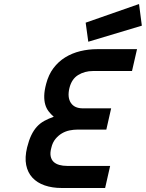

<svg xmlns="http://www.w3.org/2000/svg" viewBox="-20 -937 727 957"><path d="M504 0H287Q240 0 202.5 -13Q165 -26 141.5 -51.5Q118 -77 110.5 -114.5Q103 -152 115 -202Q124 -238 136 -263Q148 -288 164 -305.5Q180 -323 201 -334.5Q222 -346 248 -355Q233 -368 222 -382.5Q211 -397 205.5 -416Q200 -435 200.5 -460Q201 -485 210 -519Q222 -565 246.5 -597.5Q271 -630 305 -651Q339 -672 380 -682Q421 -692 465 -692H663L638 -583H443Q402 -583 369.5 -563Q337 -543 326 -498Q315 -452 333 -424.5Q351 -397 393 -397H534L510 -291H365Q347 -291 327 -287Q307 -283 289 -272.5Q271 -262 256.5 -244.5Q242 -227 236 -201Q229 -176 232.5 -158.5Q236 -141 247 -130.5Q258 -120 275.5 -115Q293 -110 315 -110H529ZM673 -917 687 -809 420 -729 407 -824Z"/></svg>

Font: Panefresco 800wt
Style: Italic
Weight: 800
Foundry: Campivisivi & Chank Co
Version: Version 1.001